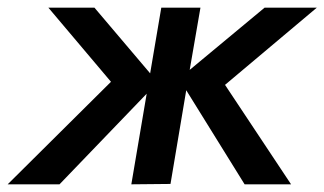

<svg xmlns="http://www.w3.org/2000/svg" viewBox="-52 -480 845 500"><path d="M637 -460 442 -298 470 -460H368L339 -289L194 -460H74L237 -267L-32 0H103L330 -236L290 0L392 -1L433 -245L585 0H706L534 -259L773 -460Z"/></svg>

Font: Jost Medium
Style: Italic
Weight: 500
Italic angle: -5°
Version: Version 3.710